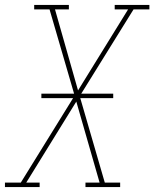

<svg xmlns="http://www.w3.org/2000/svg" viewBox="-57 -755 623 775"><path d="M-37 0V-18H27L238 -359H110V-377H242L143 -717H81V-735H221V-717H165L258 -390L460 -717H406V-735H546V-717H482L271 -377H400V-359H267L366 -18H428V0H288V-18H345L251 -345L49 -18H103V0Z"/></svg>

Font: Iosevka Slab Thin Oblique
Style: Regular
Weight: 100
Italic angle: -9°
Monospace: yes
Designer: Belleve Invis
Foundry: Belleve Invis
Version: Version 11.1.0; ttfautohint (v1.8.3)